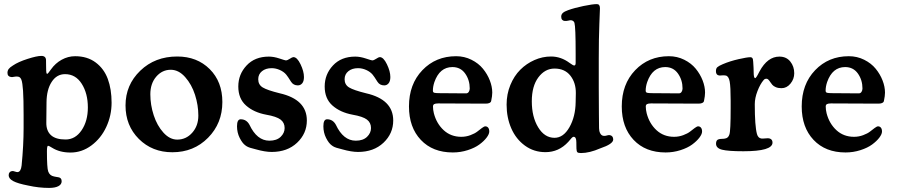

<svg xmlns="http://www.w3.org/2000/svg" viewBox="-20 -733 4396 941"><path d="M95.7 -106V-168.5Q95.7 -248.5 93 -288.1Q90.3 -327.6 85 -341.8Q79.6 -356 68.4 -357.4Q59.1 -358.9 49.3 -356.7Q39.6 -354.5 34.2 -355.5Q16.6 -357.9 16.6 -376Q16.6 -386.7 22.5 -394.8Q28.3 -402.8 43.5 -412.1Q69.3 -429.7 115 -444.3Q160.6 -459 182.6 -459Q205.6 -459 205.6 -437Q205.6 -431.6 205.8 -419.2Q206.1 -406.7 206.1 -397.9Q206.1 -383.8 207.3 -377.2Q208.5 -370.6 211.4 -371.1Q214.8 -371.1 230 -393.1Q251 -422.9 282.2 -440.2Q313.5 -457.5 348.1 -457.5Q407.7 -457.5 448.7 -427Q489.7 -396.5 508.3 -346.2Q526.9 -295.9 526.9 -229.5Q526.9 -167 501 -111.1Q475.1 -55.2 428.2 -20.3Q381.3 14.6 325.7 14.6Q272.5 14.6 235.4 -8.8Q219.7 -18.6 215.8 -18.6Q210 -18.6 210 8.3Q210 90.3 216.3 107.4Q223.6 127.9 244.6 131.8Q248 132.8 255.6 134Q263.2 135.3 266.1 135.7Q282.2 138.2 282.2 155.3Q282.2 170.9 266.1 179.4Q250 188 220.7 188Q169.9 188 117.7 176.3Q66.9 166.5 44.7 154.5Q22.5 142.6 22.5 126Q22.5 117.2 26.9 111.8Q31.2 106.4 38.6 105.5Q44.4 104.5 53 107.7Q61.5 110.8 66.9 110.4Q82.5 108.4 85.9 78.1Q95.7 -21 95.7 -106ZM301.3 -49.3Q349.1 -49.3 379.9 -94.5Q410.6 -139.6 410.6 -206.5Q410.6 -274.9 380.6 -322.3Q350.6 -369.6 298.8 -369.6Q257.8 -369.6 233.2 -331.5Q208.5 -293.5 208 -231.4L207 -131.8Q206.5 -91.8 229.7 -70.6Q252.9 -49.3 301.3 -49.3Z M595.2 -216.3Q595.2 -316.9 667.5 -386.5Q739.7 -456.1 848.6 -456.1Q945.8 -456.1 1007.8 -394.3Q1069.8 -332.5 1069.8 -232.9Q1069.8 -128.9 999.8 -57.9Q929.7 13.2 824.7 13.2Q726.1 13.2 660.6 -52Q595.2 -117.2 595.2 -216.3ZM848.6 -48.8Q892.1 -48.8 922.1 -82.5Q952.1 -116.2 952.1 -166.5Q952.1 -217.3 935.8 -268.3Q919.4 -319.3 887.5 -355.2Q855.5 -391.1 816.9 -391.1Q774.9 -391.1 745.8 -357.4Q716.8 -323.7 716.8 -271Q716.8 -218.8 733.4 -168Q750 -117.2 781 -83Q812 -48.8 848.6 -48.8Z M1202.6 -121.6Q1239.3 -43.5 1300.3 -43.5Q1335.9 -43.5 1355.5 -62.3Q1375 -81.1 1375 -105.5Q1375 -131.8 1355 -147Q1335 -162.1 1284.7 -170.9Q1224.1 -182.1 1186 -215.8Q1147.9 -249.5 1147.9 -309.1Q1147.9 -368.7 1188.5 -412.1Q1229 -455.6 1297.9 -455.6Q1321.8 -455.6 1349.6 -446.3Q1377.4 -437 1380.9 -437Q1388.7 -437 1400.6 -445.1Q1412.6 -453.1 1418 -453.1Q1436 -453.1 1452.9 -418.2Q1469.7 -383.3 1469.7 -355.5Q1469.7 -335 1461.2 -324.7Q1452.6 -314.5 1439.9 -314.5Q1418 -314.5 1406.7 -332Q1389.6 -359.4 1382.8 -367.2Q1371.1 -381.3 1351.3 -390.1Q1331.5 -398.9 1311.5 -398.9Q1282.2 -398.9 1263.9 -384Q1245.6 -369.1 1245.6 -344.7Q1245.6 -317.9 1267.6 -304.4Q1289.6 -291 1350.6 -275.9Q1483.9 -245.6 1483.9 -142.6Q1483.9 -78.6 1436 -33.4Q1388.2 11.7 1311.5 11.7Q1279.3 11.7 1234.4 -1Q1200.2 -8.8 1189 -16.1Q1185.5 -18.1 1182.6 -20.5Q1168 -30.8 1154.8 -56.9Q1141.6 -83 1141.6 -114.3Q1141.6 -148.4 1159.7 -148.4Q1188 -148.4 1202.6 -121.6Z M1626 -121.6Q1662.6 -43.5 1723.6 -43.5Q1759.3 -43.5 1778.8 -62.3Q1798.3 -81.1 1798.3 -105.5Q1798.3 -131.8 1778.3 -147Q1758.3 -162.1 1708 -170.9Q1647.5 -182.1 1609.4 -215.8Q1571.3 -249.5 1571.3 -309.1Q1571.3 -368.7 1611.8 -412.1Q1652.3 -455.6 1721.2 -455.6Q1745.1 -455.6 1772.9 -446.3Q1800.8 -437 1804.2 -437Q1812 -437 1824 -445.1Q1835.9 -453.1 1841.3 -453.1Q1859.4 -453.1 1876.2 -418.2Q1893.1 -383.3 1893.1 -355.5Q1893.1 -335 1884.5 -324.7Q1876 -314.5 1863.3 -314.5Q1841.3 -314.5 1830.1 -332Q1813 -359.4 1806.2 -367.2Q1794.4 -381.3 1774.7 -390.1Q1754.9 -398.9 1734.9 -398.9Q1705.6 -398.9 1687.3 -384Q1668.9 -369.1 1668.9 -344.7Q1668.9 -317.9 1690.9 -304.4Q1712.9 -291 1773.9 -275.9Q1907.2 -245.6 1907.2 -142.6Q1907.2 -78.6 1859.4 -33.4Q1811.5 11.7 1734.9 11.7Q1702.6 11.7 1657.7 -1Q1623.5 -8.8 1612.3 -16.1Q1608.9 -18.1 1606 -20.5Q1591.3 -30.8 1578.1 -56.9Q1564.9 -83 1564.9 -114.3Q1564.9 -148.4 1583 -148.4Q1611.3 -148.4 1626 -121.6Z M2215.3 -457.5Q2255.9 -457.5 2290.5 -440.2Q2325.2 -422.9 2346.9 -396.2Q2368.7 -369.6 2380.6 -338.9Q2392.6 -308.1 2392.6 -279.3Q2392.6 -262.7 2387.2 -237.8Q2384.3 -225.1 2359.9 -225.1L2127.9 -226.1Q2113.8 -226.1 2107.9 -222.7Q2102.1 -219.2 2102.1 -210.9Q2102.1 -195.3 2106.4 -177.7Q2119.6 -127 2154.8 -94.7Q2189.9 -62.5 2240.7 -62.5Q2264.2 -62.5 2285.6 -70.6Q2307.1 -78.6 2319.1 -88.1Q2331.1 -97.7 2342 -105.7Q2353 -113.8 2358.4 -113.8Q2367.2 -113.8 2372.6 -107.2Q2377.9 -100.6 2377.9 -88.4Q2377.9 -75.7 2364.7 -58.3Q2351.6 -41 2329.3 -24.7Q2307.1 -8.3 2272.2 2.9Q2237.3 14.2 2199.2 14.2Q2100.6 14.2 2042.5 -47.4Q1984.4 -108.9 1984.4 -211.4Q1984.4 -320.3 2050 -388.9Q2115.7 -457.5 2215.3 -457.5ZM2264.2 -275.4Q2272.9 -275.4 2277.6 -283Q2282.2 -290.5 2282.2 -299.3Q2282.2 -340.8 2259.8 -372.6Q2237.3 -404.3 2197.3 -404.3Q2134.8 -404.3 2108.9 -330.6Q2101.6 -308.6 2101.6 -288.6Q2101.6 -280.3 2108.6 -278.3Q2115.7 -276.4 2133.8 -276.4Z M2462.9 -220.2Q2462.9 -271.5 2481.2 -316.2Q2499.5 -360.8 2529.8 -391.1Q2560.1 -421.4 2599.4 -438.7Q2638.7 -456.1 2680.7 -456.1Q2729.5 -456.1 2772 -424.3Q2775.4 -422.4 2779.5 -419.4Q2783.7 -416.5 2785.6 -415.3Q2787.6 -414.1 2789.8 -413.1Q2792 -412.1 2794.4 -412.1Q2801.3 -412.1 2801.3 -424.8V-471.7Q2801.3 -601.1 2795.4 -621.1Q2791.5 -632.3 2778.8 -633.8Q2774.9 -634.3 2764.9 -631.8Q2754.9 -629.4 2747.1 -630.4Q2739.7 -630.9 2735.1 -636.2Q2730.5 -641.6 2730.5 -651.4Q2730.5 -662.1 2738.3 -669.4Q2746.1 -676.8 2764.2 -683.1Q2794.9 -694.3 2839.8 -703.6Q2884.8 -712.9 2905.3 -712.9Q2920.4 -712.9 2920.4 -692.4Q2920.4 -689 2917.5 -616.5Q2914.6 -543.9 2914.6 -446.8V-301.8Q2914.6 -237.8 2915.3 -171.9Q2916 -106 2916 -104.5Q2916 -90.8 2921.4 -80.1Q2926.8 -69.3 2936.5 -67.4Q2945.3 -65.9 2953.6 -68.8Q2961.9 -71.8 2968.8 -70.8Q2985.4 -67.4 2985.4 -49.3Q2985.4 -27.3 2921.9 -5.9Q2869.1 17.1 2827.6 17.1Q2814 17.1 2809.8 13.2Q2805.7 9.3 2805.2 -4.4Q2805.2 -9.8 2804.9 -19.5Q2804.7 -29.3 2804.7 -35.6Q2804.7 -62.5 2791.5 -62.5Q2789.1 -62.5 2786.4 -60.8Q2783.7 -59.1 2781.5 -56.6Q2779.3 -54.2 2774.4 -48.3Q2769.5 -42.5 2765.1 -37.6Q2718.8 12.7 2653.3 12.7Q2596.7 12.7 2552.7 -19.3Q2508.8 -51.3 2485.8 -104Q2462.9 -156.7 2462.9 -220.2ZM2697.8 -57.6Q2741.2 -57.6 2770.8 -109.4Q2800.3 -161.1 2801.3 -232.4L2802.2 -276.4Q2802.7 -327.6 2775.4 -362.3Q2748 -397 2697.8 -397Q2650.9 -397 2618.7 -354Q2586.4 -311 2586.4 -236.3Q2586.4 -160.2 2617.7 -108.9Q2648.9 -57.6 2697.8 -57.6Z M3258.3 -457.5Q3298.8 -457.5 3333.5 -440.2Q3368.2 -422.9 3389.9 -396.2Q3411.6 -369.6 3423.6 -338.9Q3435.5 -308.1 3435.5 -279.3Q3435.5 -262.7 3430.2 -237.8Q3427.2 -225.1 3402.8 -225.1L3170.9 -226.1Q3156.7 -226.1 3150.9 -222.7Q3145 -219.2 3145 -210.9Q3145 -195.3 3149.4 -177.7Q3162.6 -127 3197.8 -94.7Q3232.9 -62.5 3283.7 -62.5Q3307.1 -62.5 3328.6 -70.6Q3350.1 -78.6 3362.1 -88.1Q3374 -97.7 3385 -105.7Q3396 -113.8 3401.4 -113.8Q3410.2 -113.8 3415.5 -107.2Q3420.9 -100.6 3420.9 -88.4Q3420.9 -75.7 3407.7 -58.3Q3394.5 -41 3372.3 -24.7Q3350.1 -8.3 3315.2 2.9Q3280.3 14.2 3242.2 14.2Q3143.6 14.2 3085.4 -47.4Q3027.3 -108.9 3027.3 -211.4Q3027.3 -320.3 3093 -388.9Q3158.7 -457.5 3258.3 -457.5ZM3307.1 -275.4Q3315.9 -275.4 3320.6 -283Q3325.2 -290.5 3325.2 -299.3Q3325.2 -340.8 3302.7 -372.6Q3280.3 -404.3 3240.2 -404.3Q3177.7 -404.3 3151.9 -330.6Q3144.5 -308.6 3144.5 -288.6Q3144.5 -280.3 3151.6 -278.3Q3158.7 -276.4 3176.8 -276.4Z M3561 -203.1V-239.3Q3561 -307.1 3556.2 -333.5Q3551.3 -359.9 3537.1 -362.8Q3527.8 -364.7 3517.6 -363.5Q3507.3 -362.3 3503.4 -363.3Q3488.8 -365.7 3488.8 -384.3Q3488.8 -397.5 3495.8 -403.8Q3502.9 -410.2 3522.5 -418.5Q3558.1 -433.6 3599.9 -443.1Q3641.6 -452.6 3657.2 -452.6Q3663.1 -452.6 3666 -449.7Q3668.9 -446.8 3669.9 -442.9Q3670.9 -439 3671.4 -430.7Q3673.8 -397.5 3673.8 -378.4Q3673.8 -350.1 3681.2 -350.1Q3682.6 -350.1 3684.6 -352.3Q3686.5 -354.5 3689.2 -358.6Q3691.9 -362.8 3693.6 -366.2Q3695.3 -369.6 3698.5 -375.5Q3701.7 -381.3 3702.6 -383.3Q3741.7 -455.6 3799.8 -455.6Q3834 -455.6 3853.3 -431.4Q3872.6 -407.2 3872.6 -374Q3872.6 -345.7 3854.2 -323.2Q3835.9 -300.8 3810.1 -300.8Q3793.9 -300.8 3782.5 -305.7Q3771 -310.5 3765.1 -317.4Q3759.3 -324.2 3755.1 -330.8Q3751 -337.4 3746.3 -342.3Q3741.7 -347.2 3736.3 -347.2Q3728 -347.2 3722.7 -340.8Q3705.6 -320.8 3692.4 -286.6Q3679.2 -252.4 3679.2 -222.2Q3679.2 -115.2 3689.9 -76.2Q3695.3 -56.6 3710.9 -54.2Q3716.8 -53.2 3731 -54.7Q3745.1 -56.2 3750.5 -54.7Q3766.1 -50.8 3766.1 -34.2Q3766.1 8.3 3623.5 8.3Q3548.3 8.3 3518.8 0.7Q3489.3 -6.8 3489.3 -28.8Q3489.3 -46.9 3502 -50.3Q3507.3 -52.2 3518.6 -52.5Q3529.8 -52.7 3534.2 -54.2Q3549.3 -56.6 3554.7 -73.7Q3561 -90.8 3561 -203.1Z M4140.1 -457.5Q4180.7 -457.5 4215.3 -440.2Q4250 -422.9 4271.7 -396.2Q4293.5 -369.6 4305.4 -338.9Q4317.4 -308.1 4317.4 -279.3Q4317.4 -262.7 4312 -237.8Q4309.1 -225.1 4284.7 -225.1L4052.7 -226.1Q4038.6 -226.1 4032.7 -222.7Q4026.9 -219.2 4026.9 -210.9Q4026.9 -195.3 4031.2 -177.7Q4044.4 -127 4079.6 -94.7Q4114.7 -62.5 4165.5 -62.5Q4189 -62.5 4210.4 -70.6Q4231.9 -78.6 4243.9 -88.1Q4255.9 -97.7 4266.8 -105.7Q4277.8 -113.8 4283.2 -113.8Q4292 -113.8 4297.4 -107.2Q4302.7 -100.6 4302.7 -88.4Q4302.7 -75.7 4289.6 -58.3Q4276.4 -41 4254.2 -24.7Q4231.9 -8.3 4197 2.9Q4162.1 14.2 4124 14.2Q4025.4 14.2 3967.3 -47.4Q3909.2 -108.9 3909.2 -211.4Q3909.2 -320.3 3974.9 -388.9Q4040.5 -457.5 4140.1 -457.5ZM4189 -275.4Q4197.8 -275.4 4202.4 -283Q4207 -290.5 4207 -299.3Q4207 -340.8 4184.6 -372.6Q4162.1 -404.3 4122.1 -404.3Q4059.6 -404.3 4033.7 -330.6Q4026.4 -308.6 4026.4 -288.6Q4026.4 -280.3 4033.4 -278.3Q4040.5 -276.4 4058.6 -276.4Z"/></svg>

Font: Cooper* SemiBold
Style: Regular
Weight: 600
Designer: Owen Earl
Foundry: indestructible type*
Version: Version 0.001